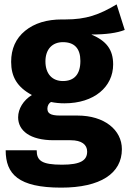

<svg xmlns="http://www.w3.org/2000/svg" viewBox="-20 -637 591 879"><path d="M514 -617C434 -569 374 -548 280 -548C275 -548 269 -548 264 -548C194 -548 138 -531 95 -496C52 -461 31 -413 31 -354C31 -285 59 -238 126 -202C87 -178 63 -139 63 -100C63 -39 117 5 226 5H303C354 5 379 25 379 57C379 96 351 117 264 117C170 117 148 98 148 51H6C6 160 64 222 260 222C440 222 538 157 538 46C538 -42 458 -108 335 -108H255C208 -108 197 -120 197 -140C197 -152 203 -165 214 -170C233 -166 254 -164 275 -164C412 -164 498 -240 498 -342C498 -410 467 -450 398 -479C465 -479 516 -486 551 -500ZM268 -444C321 -444 348 -415 348 -358C348 -297 320 -266 268 -266C219 -266 188 -299 188 -356C188 -411 219 -444 268 -444Z"/></svg>

Font: Fira Sans
Style: Bold
Weight: 700
Designer: Carrois Corporate & Edenspiekermann AG
Foundry: Carrois Corporate GbR & Edenspiekermann AG
Version: Version 4.203